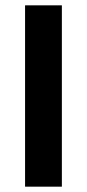

<svg xmlns="http://www.w3.org/2000/svg" viewBox="-20 -700 326 720"><path d="M212 0V-680H74V0Z"/></svg>

Font: Sunflower
Style: Bold
Weight: 700
Designer: JIKJI
Foundry: JIKJI
Version: Version 1.00